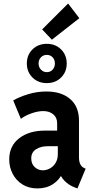

<svg xmlns="http://www.w3.org/2000/svg" viewBox="-20 -1058 531 1086"><path d="M244.6 -587.9Q195.8 -587.9 163.8 -619.6Q131.8 -651.4 131.8 -698.7Q131.8 -747.1 163.8 -778.6Q195.8 -810.1 244.6 -810.1Q293.5 -810.1 325.4 -778.6Q357.4 -747.1 357.4 -698.7Q357.4 -651.4 325.7 -619.6Q293.9 -587.9 244.6 -587.9ZM244.6 -649.9Q265.1 -649.9 277.8 -664.1Q290.5 -678.2 290.5 -698.7Q290.5 -720.2 277.6 -733.9Q264.6 -747.6 244.6 -747.6Q225.1 -747.6 211.7 -733.9Q198.2 -720.2 198.2 -698.7Q198.2 -678.2 211.7 -664.1Q225.1 -649.9 244.6 -649.9ZM273.4 -833.5 218.3 -891.6 365.2 -1038.1 428.7 -955.1ZM191.9 7.8Q143.1 7.8 107.2 -14.6Q71.3 -37.1 51.8 -74.5Q32.2 -111.8 32.2 -156.2Q32.2 -232.4 88.4 -275.9Q144.5 -319.3 234.9 -319.3H322.8V-231H250.5Q210.4 -231 183.6 -213.6Q156.7 -196.3 156.7 -162.1Q156.7 -131.3 176.3 -113Q195.8 -94.7 222.2 -94.7Q242.2 -94.7 262 -105.2Q281.7 -115.7 294.4 -136.5Q307.1 -157.2 307.1 -187V-252.4L303.2 -275.9V-360.4Q303.2 -393.6 281 -411.6Q258.8 -429.7 225.1 -429.7Q194.3 -429.7 158.2 -417Q122.1 -404.3 98.1 -385.7L54.7 -489.7Q88.9 -509.8 138.9 -525.1Q189 -540.5 243.2 -540.5Q327.1 -540.5 377 -497.8Q426.8 -455.1 426.8 -375V-167Q426.8 -144.5 434.1 -129.4Q441.4 -114.3 454.6 -108.4L464.4 -104L418 7.8L402.3 2Q367.2 -11.7 343.8 -36.6Q320.3 -61.5 316.9 -86.4L346.7 -62.5H291L331.5 -77.1Q316.9 -41 279.8 -16.6Q242.7 7.8 191.9 7.8Z"/></svg>

Font: Reddit Sans Condensed
Style: Bold
Weight: 700
Designer: Stephen Hutchings
Foundry: Reddit
Version: Version 1.014